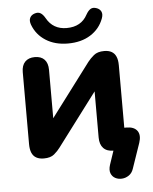

<svg xmlns="http://www.w3.org/2000/svg" viewBox="-58 -766 762 957"><g transform="rotate(-5 323.0 -287.5)"><path d="M571 99Q564 119.8 548 130.6Q532 141.5 513.5 142.6Q495 143.8 479.9 135.8Q464.8 127.8 458.2 110.9Q451.8 94 459.8 68.8L498.5 -46.2L504.5 0H483.8Q450.2 0 432.8 -18.5Q415.2 -37 415.2 -71.8V-339.2H442.8L216 -38Q204.5 -22.2 186.4 -6.9Q168.2 8.5 134.2 8.5Q112 8.5 96.9 0.2Q81.8 -8 74.2 -25.4Q66.8 -42.8 66.8 -69.2V-429.2Q66.8 -462.8 84.1 -480.8Q101.5 -498.8 133 -498.8Q164.5 -498.8 181.4 -480.8Q198.2 -462.8 198.2 -429.2V-151.8H171.5L397.5 -452.2Q409.8 -468 428.2 -483.4Q446.8 -498.8 480 -498.8Q502.5 -498.8 517.1 -490.5Q531.8 -482.2 539.2 -465.4Q546.8 -448.5 546.8 -421.8V-97.5L531.8 -109.2H557.5Q595.5 -109.2 611.4 -87.4Q627.2 -65.5 614.5 -27.5ZM304.2 -551.8Q239.5 -551.8 193.5 -581Q147.5 -610.2 128.5 -660.8Q120.8 -681.8 127.5 -695.8Q134.2 -709.8 151 -715.2Q168 -721 180.5 -713.9Q193 -706.8 204 -687.2Q220.2 -658.2 245.2 -643.8Q270.2 -629.2 304.2 -629.2Q341 -629.2 366.9 -643.8Q392.8 -658.2 408.2 -687.2Q419.2 -706.8 431.2 -713.9Q443.2 -721 460 -715.2Q477 -709.8 483.8 -695.8Q490.5 -681.8 482.5 -660.8Q463.5 -610.2 417.1 -581Q370.8 -551.8 304.2 -551.8Z"/></g></svg>

Font: Nunito ExtraLight
Style: Regular
Weight: 200
Designer: Vernon Adams
Foundry: Vernon Adams
Version: Version 3.602;April 4, 2023;FontCreator 14.0.0.2856 64-bit